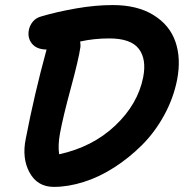

<svg xmlns="http://www.w3.org/2000/svg" viewBox="-20 -729 735 759"><path d="M192.9 9.8Q127.9 9.8 96.9 -46.9Q65.9 -103.5 82 -181.2Q115.7 -356.4 164.1 -533.2Q124.5 -533.7 106.2 -556.6Q87.9 -579.6 94.2 -610.8Q97.7 -628.9 110.1 -643.8Q122.6 -658.7 143.1 -664.1Q205.6 -682.6 281.5 -695.8Q357.4 -709 425.8 -709Q522.9 -709 586.9 -669.4Q650.9 -629.9 673.6 -563.7Q696.3 -497.6 680.2 -414.1Q666 -341.3 629.2 -273.9Q592.3 -206.5 541.7 -156Q491.2 -105.5 432.1 -67.4Q373 -29.3 311.3 -9.8Q249.5 9.8 192.9 9.8ZM216.8 -200.2Q208.5 -153.3 213.9 -119.1Q345.7 -147.9 435.1 -232.2Q524.4 -316.4 545.9 -422.9Q560.1 -495.1 528.6 -536.1Q497.1 -577.1 412.1 -577.1Q351.6 -577.1 296.9 -564.9Q298.8 -551.3 297.9 -543Q291 -495.1 260.3 -381.8Q229.5 -268.6 216.8 -200.2Z"/></svg>

Font: Shantell Sans Normal
Style: Italic
Weight: 600
Italic angle: -11.31°
Designer: Stephen Nixon, Anya Danilova, Shantell Martin
Foundry: Arrow Type
Version: Version 1.006;[559af2be0]